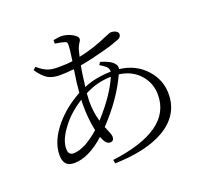

<svg xmlns="http://www.w3.org/2000/svg" viewBox="-109 -676 861 836"><g transform="rotate(-20 321.5 -258.5)"><path d="M288 42C385 39 461 22 518 -11C579 -47 610 -98 610 -163C610 -206 596 -243 567 -276C536 -311 495 -332 444 -338C446 -349 444 -357 437 -364C427 -377 407 -387 377 -396L369 -384C384 -375 393 -368 398 -363C404 -356 407 -349 406 -340C357 -339 314 -330 279 -315C279 -316 279 -318 280 -320C285 -361 289 -391 293 -410C328 -416 366 -425 407 -436C441 -445 467 -454 484 -461C493 -465 498 -472 498 -481C498 -492 484 -501 464 -501C461 -501 453 -498 439 -492C392 -471 346 -456 301 -447C302 -450 303 -455 304 -460C306 -469 308 -476 309 -480C312 -489 316 -497 321 -505C326 -511 328 -517 328 -522C328 -529 321 -536 306 -545C289 -554 272 -559 253 -559C250 -559 242 -558 231 -556C226 -555 222 -555 219 -554V-538C237 -535 250 -533 259 -530C271 -527 273 -524 273 -511C273 -499 270 -475 265 -440C246 -437 224 -436 199 -436C180 -436 165 -438 153 -442C138 -447 122 -457 105 -472L93 -461C108 -438 124 -422 139 -413C154 -405 172 -401 194 -401C209 -401 231 -402 259 -405C252 -362 248 -327 246 -300C200 -275 161 -244 129 -207C91 -162 72 -118 72 -74C72 -38 88 -20 121 -20C166 -20 214 -43 265 -89C274 -64 285 -51 298 -51C311 -51 317 -58 317 -71C317 -79 312 -93 303 -113C301 -117 300 -120 299 -122C358 -184 404 -249 435 -317C474 -312 506 -296 530 -269C553 -243 565 -212 565 -175C565 -66 472 1 285 25ZM133 -61C117 -61 109 -71 109 -90C109 -117 121 -147 146 -180C171 -215 204 -244 244 -269C243 -264 243 -255 243 -244C243 -201 247 -161 255 -124C235 -106 214 -91 193 -79C170 -67 150 -61 133 -61ZM287 -156C278 -186 274 -218 274 -251C274 -258 275 -270 276 -285V-287C315 -308 356 -318 399 -319C377 -268 340 -214 287 -156Z"/></g></svg>

Font: AllPunType ExtraLight
Style: Regular
Weight: 280
Version: 1.0